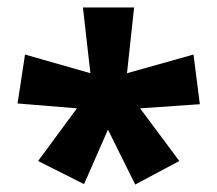

<svg xmlns="http://www.w3.org/2000/svg" viewBox="-20 -780 581 514"><path d="M339 -760 320 -584 498 -634 515 -501 355 -490 460 -349 342 -286 269 -433 205 -287 82 -349 186 -490 27 -503 47 -634 222 -584 202 -760Z"/></svg>

Font: Noto Sans Gujarati UI ExtraBold
Style: Regular
Weight: 800
Designer: Jelle Bosma - Monotype Design Team, Universal Thirst
Foundry: Monotype Imaging Inc.
Version: Version 2.106; ttfautohint (v1.8.4.7-5d5b)